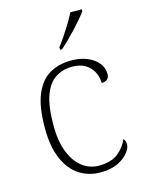

<svg xmlns="http://www.w3.org/2000/svg" viewBox="-117 -836 691 917"><g transform="rotate(-15 228.5 -378.0)"><path d="M264 10Q208 10 162 -19Q116 -48 89 -109Q62 -170 62 -263Q62 -370 88.5 -431Q115 -492 161 -517.5Q207 -543 265 -543Q311 -543 345.5 -528.5Q380 -514 399 -490Q418 -466 418 -435Q418 -424 413.5 -416.5Q409 -409 400.5 -405Q392 -401 380 -401Q380 -430 367 -455.5Q354 -481 328.5 -497Q303 -513 262 -513Q216 -513 180 -489.5Q144 -466 124.5 -412Q105 -358 105 -264Q105 -186 126.5 -132Q148 -78 184.5 -50.5Q221 -23 268 -23Q328 -24 361.5 -51Q395 -78 411 -116Q416 -110 418.5 -103Q421 -96 421 -86Q421 -69 403 -46Q385 -23 350.5 -6.5Q316 10 264 10ZM229 -619Q244 -638 261.5 -664Q279 -690 295.5 -717Q312 -744 322 -766H379V-756Q370 -743 353 -723Q336 -703 315.5 -681Q295 -659 275 -639.5Q255 -620 239 -606H229Z"/></g></svg>

Font: Noto Serif Kannada ExtraLight
Style: Regular
Weight: 250
Version: Version 2.003